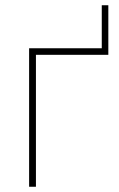

<svg xmlns="http://www.w3.org/2000/svg" viewBox="-20 -712 452 732"><path d="M393 -692V-503H117V0H91V-528H368V-692Z"/></svg>

Font: Noto Sans Thin
Style: Regular
Weight: 100
Designer: Monotype Design Team
Foundry: Monotype Imaging Inc.
Version: Version 2.007